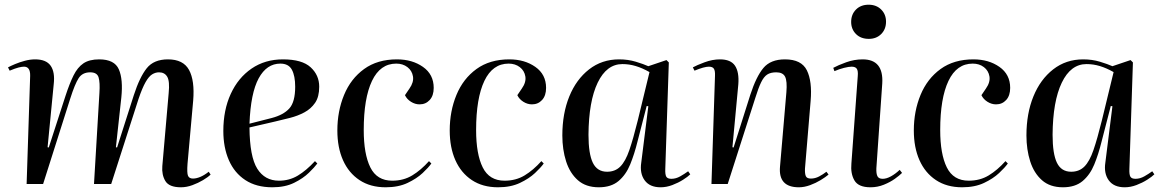

<svg xmlns="http://www.w3.org/2000/svg" viewBox="-20 -781 4920 815"><path d="M402 -386Q405 -431 398.5 -452.5Q392 -474 363 -474Q330 -474 314 -449.5Q298 -425 278 -362L163 0H93L108 -459Q109 -498 82 -498Q73 -498 59 -494.5Q45 -491 21 -481L14 -495Q25 -501 44 -509Q63 -517 85.5 -523Q108 -529 129 -529Q176 -529 195 -502Q214 -475 208 -423L182 -156L187 -155L258 -374Q275 -426 292 -460.5Q309 -495 334 -512Q359 -529 401 -529Q466 -529 484.5 -486.5Q503 -444 495 -367L472 -156L477 -155L548 -377Q573 -454 603 -491.5Q633 -529 693 -529Q758 -529 782.5 -484Q807 -439 800 -354L776 -86Q773 -47 778 -35Q783 -23 799 -23Q813 -23 830 -30Q847 -37 866 -52L874 -40Q863 -29 842 -16.5Q821 -4 796.5 5Q772 14 748 14Q698 14 682 -12.5Q666 -39 669 -76L696 -386Q701 -436 690 -455Q679 -474 655 -474Q640 -474 626 -465.5Q612 -457 598 -432.5Q584 -408 568 -361L452 0H379Z M1181 -529Q1262 -529 1298.5 -495.5Q1335 -462 1335 -413Q1335 -370 1317.5 -344.5Q1300 -319 1272 -304Q1244 -289 1210.5 -280.5Q1177 -272 1147 -265L1039 -240Q1040 -116 1072 -65Q1104 -14 1164 -14Q1208 -14 1244 -35.5Q1280 -57 1317 -97L1327 -87Q1316 -72 1291.5 -48Q1267 -24 1228.5 -5Q1190 14 1136 14Q1068 14 1021.5 -16.5Q975 -47 951.5 -101Q928 -155 928 -225Q928 -314 959.5 -382.5Q991 -451 1048 -490Q1105 -529 1181 -529ZM1233 -413Q1233 -459 1219 -485Q1205 -511 1170 -511Q1112 -511 1078 -448.5Q1044 -386 1039 -256L1133 -280Q1183 -293 1208 -320.5Q1233 -348 1233 -413Z M1665 -529Q1730 -529 1775.5 -497Q1821 -465 1821 -408Q1821 -375 1804 -356.5Q1787 -338 1761 -338Q1742 -338 1724.5 -349Q1707 -360 1699 -377L1718 -405Q1737 -432 1733 -456.5Q1729 -481 1709.5 -496Q1690 -511 1662 -511Q1594 -511 1559 -437.5Q1524 -364 1524 -229Q1524 -127 1552 -70.5Q1580 -14 1645 -14Q1693 -14 1730 -36.5Q1767 -59 1801 -97L1811 -87Q1799 -70 1774 -46.5Q1749 -23 1710 -4.5Q1671 14 1617 14Q1552 14 1506 -16.5Q1460 -47 1436 -101Q1412 -155 1412 -227Q1412 -309 1440.5 -378Q1469 -447 1525.5 -488Q1582 -529 1665 -529Z M2142 -529Q2207 -529 2252.5 -497Q2298 -465 2298 -408Q2298 -375 2281 -356.5Q2264 -338 2238 -338Q2219 -338 2201.5 -349Q2184 -360 2176 -377L2195 -405Q2214 -432 2210 -456.5Q2206 -481 2186.5 -496Q2167 -511 2139 -511Q2071 -511 2036 -437.5Q2001 -364 2001 -229Q2001 -127 2029 -70.5Q2057 -14 2122 -14Q2170 -14 2207 -36.5Q2244 -59 2278 -97L2288 -87Q2276 -70 2251 -46.5Q2226 -23 2187 -4.5Q2148 14 2094 14Q2029 14 1983 -16.5Q1937 -47 1913 -101Q1889 -155 1889 -227Q1889 -309 1917.5 -378Q1946 -447 2002.5 -488Q2059 -529 2142 -529Z M2804 -64Q2803 -41 2808 -31.5Q2813 -22 2830 -22Q2849 -22 2867.5 -32.5Q2886 -43 2901 -54L2910 -41Q2900 -31 2879.5 -18Q2859 -5 2834 4.5Q2809 14 2784 14Q2738 14 2716.5 -15.5Q2695 -45 2702 -91L2732 -330L2725 -331L2686 -180Q2673 -127 2655 -83Q2637 -39 2605.5 -12.5Q2574 14 2522 14Q2467 14 2433 -16Q2399 -46 2383 -96Q2367 -146 2367 -206Q2367 -299 2396.5 -371.5Q2426 -444 2480.5 -486.5Q2535 -529 2608 -529Q2646 -529 2679 -519Q2712 -509 2732 -500L2809 -526L2819 -516ZM2557 -52Q2591 -52 2613 -74Q2635 -96 2651.5 -144Q2668 -192 2687 -269L2737 -475Q2707 -492 2679 -500.5Q2651 -509 2622 -509Q2555 -509 2517 -430Q2479 -351 2478 -209Q2478 -128 2496.5 -90Q2515 -52 2557 -52Z M3497 -40Q3484 -29 3463.5 -16.5Q3443 -4 3418.5 5Q3394 14 3371 14Q3283 14 3291 -74L3318 -389Q3322 -437 3312.5 -455.5Q3303 -474 3275 -474Q3251 -474 3236.5 -464.5Q3222 -455 3210.5 -431Q3199 -407 3186 -365L3069 0H3000L3015 -459Q3016 -480 3010.5 -489Q3005 -498 2989 -498Q2969 -498 2928 -481L2921 -495Q2937 -504 2970.5 -516.5Q3004 -529 3036 -529Q3082 -529 3100 -502Q3118 -475 3114 -423L3089 -156L3094 -155L3165 -379Q3190 -456 3220.5 -492.5Q3251 -529 3312 -529Q3382 -529 3405 -482.5Q3428 -436 3421 -353L3397 -66Q3396 -44 3400.5 -33.5Q3405 -23 3422 -23Q3440 -23 3457 -32Q3474 -41 3488 -52Z M3593 -688Q3593 -720 3613.5 -740.5Q3634 -761 3667 -761Q3700 -761 3720.5 -740.5Q3741 -720 3741 -689Q3741 -657 3720.5 -636.5Q3700 -616 3668 -616Q3634 -616 3613.5 -636.5Q3593 -657 3593 -688ZM3621 -458Q3623 -480 3617 -489Q3611 -498 3595 -498Q3583 -498 3563 -493Q3543 -488 3522 -479L3517 -493Q3537 -504 3571.5 -516.5Q3606 -529 3642 -529Q3731 -529 3725 -427L3700 -67Q3699 -44 3704.5 -33Q3710 -22 3727 -22Q3743 -22 3762 -32.5Q3781 -43 3799 -60L3809 -47Q3798 -36 3778.5 -22Q3759 -8 3732 3Q3705 14 3675 14Q3624 14 3607 -15Q3590 -44 3594 -87Z M4112 -529Q4177 -529 4222.5 -497Q4268 -465 4268 -408Q4268 -375 4251 -356.5Q4234 -338 4208 -338Q4189 -338 4171.5 -349Q4154 -360 4146 -377L4165 -405Q4184 -432 4180 -456.5Q4176 -481 4156.5 -496Q4137 -511 4109 -511Q4041 -511 4006 -437.5Q3971 -364 3971 -229Q3971 -127 3999 -70.5Q4027 -14 4092 -14Q4140 -14 4177 -36.5Q4214 -59 4248 -97L4258 -87Q4246 -70 4221 -46.5Q4196 -23 4157 -4.5Q4118 14 4064 14Q3999 14 3953 -16.5Q3907 -47 3883 -101Q3859 -155 3859 -227Q3859 -309 3887.5 -378Q3916 -447 3972.5 -488Q4029 -529 4112 -529Z M4774 -64Q4773 -41 4778 -31.5Q4783 -22 4800 -22Q4819 -22 4837.5 -32.5Q4856 -43 4871 -54L4880 -41Q4870 -31 4849.5 -18Q4829 -5 4804 4.5Q4779 14 4754 14Q4708 14 4686.5 -15.5Q4665 -45 4672 -91L4702 -330L4695 -331L4656 -180Q4643 -127 4625 -83Q4607 -39 4575.5 -12.5Q4544 14 4492 14Q4437 14 4403 -16Q4369 -46 4353 -96Q4337 -146 4337 -206Q4337 -299 4366.5 -371.5Q4396 -444 4450.5 -486.5Q4505 -529 4578 -529Q4616 -529 4649 -519Q4682 -509 4702 -500L4779 -526L4789 -516ZM4527 -52Q4561 -52 4583 -74Q4605 -96 4621.5 -144Q4638 -192 4657 -269L4707 -475Q4677 -492 4649 -500.5Q4621 -509 4592 -509Q4525 -509 4487 -430Q4449 -351 4448 -209Q4448 -128 4466.5 -90Q4485 -52 4527 -52Z"/></svg>

Font: Literata 72pt Medium
Style: Italic
Weight: 500
Italic angle: -2°
Designer: Latin by Veronika Burian and Jose Scaglione. Greek by Irene Vlachou. Cyrillic by Vera Evstafieva
Foundry: TypeTogether
Version: Version 3.002